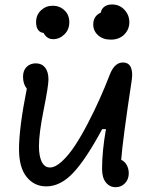

<svg xmlns="http://www.w3.org/2000/svg" viewBox="-20 -802 660 838"><path d="M485 15Q458.5 15 442 -5.8Q425.5 -26.5 425.5 -64.5Q425.5 -143 442.5 -238.5H426Q356 -108 300 -48.2Q244 11.5 182 11.5Q129.5 11.5 96.2 -29.8Q63 -71 63 -151Q63 -244 97 -415Q80.5 -435 80.5 -467Q80.5 -494.5 96.2 -510Q112 -525.5 136.5 -525.5Q162 -525.5 176.8 -507.2Q191.5 -489 191.5 -454.5Q191.5 -427 170.8 -323.8Q150 -220.5 150 -164.5Q150 -120.5 162.2 -95.8Q174.5 -71 198 -71Q221.5 -71 250.5 -97.8Q279.5 -124.5 307 -166.2Q334.5 -208 363.2 -263.2Q392 -318.5 415.2 -370.5Q438.5 -422.5 458.5 -474.5Q480.5 -533 521.5 -529Q543.5 -527 551.8 -506.5Q560 -486 555 -452.5Q515 -188 509 -104.5Q524.5 -97.5 533.2 -81.5Q542 -65.5 542 -45.5Q542 -19.5 525.5 -2.2Q509 15 485 15ZM137.5 -705.5Q137.5 -737 159 -757Q180.5 -777 210 -777Q240 -777 261.2 -757.2Q282.5 -737.5 282.5 -705.5Q282.5 -672.5 261 -651.8Q239.5 -631 212 -631Q184.5 -631 170 -658.5Q155 -659.5 146.2 -671.8Q137.5 -684 137.5 -705.5ZM387 -695.5Q387 -732 420 -747Q422.5 -763 435.5 -772.8Q448.5 -782.5 469 -782.5Q501.5 -782.5 523 -759.5Q544.5 -736.5 544.5 -705Q544.5 -673.5 522.2 -651.2Q500 -629 463.5 -629Q429.5 -629 408.2 -648Q387 -667 387 -695.5Z"/></svg>

Font: Monaspace Radon
Style: Regular
Weight: 400
Designer: Riley Cran & the Lettermatic Team
Foundry: Lettermatic
Version: Version 1.000 (Monaspace Radon)